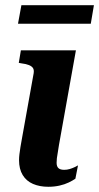

<svg xmlns="http://www.w3.org/2000/svg" viewBox="-20 -707 380 736"><path d="M62 -687H340L328 -616H49ZM165 9Q132 9 106.5 -2Q81 -13 67 -36Q53 -59 53 -93Q53 -104 54.5 -116Q56 -128 58.5 -144Q61 -160 65 -181L109 -426Q111 -439 106.5 -446Q102 -453 91 -457.5Q80 -462 63 -464L52 -466L60 -514H271L206 -151Q204 -135 201.5 -122.5Q199 -110 198 -100.5Q197 -91 197 -83Q197 -69 204 -62.5Q211 -56 226 -56Q237 -56 247 -59Q257 -62 265.5 -66Q274 -70 279 -73L269 -22Q259 -15 243.5 -7.5Q228 0 208 4.5Q188 9 165 9Z"/></svg>

Font: Roboto Serif 72pt SemiCondensed SemiBold
Style: Italic
Weight: 600
Width: 4
Italic angle: -10°
Designer: Greg Gazdowicz
Foundry: Commercial Type
Version: Version 1.008